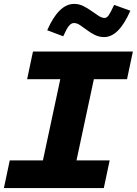

<svg xmlns="http://www.w3.org/2000/svg" viewBox="-31 -964 701 984"><path d="M-11 0 19 -142H189L278 -558H108L138 -700H650L620 -558H450L361 -142H531L501 0ZM293 -778 211 -809Q270 -944 349 -944Q374 -944 396 -933Q418 -922 437.5 -908Q457 -894 474 -883Q491 -872 505 -872Q516 -872 525.5 -885Q535 -898 554 -939L637 -909Q578 -774 503 -774Q477 -774 455 -785Q433 -796 414.5 -810Q396 -824 379.5 -835Q363 -846 348 -846Q334 -846 322 -831Q310 -816 293 -778Z"/></svg>

Font: Red Hat Mono
Style: Italic
Weight: 400
Italic angle: -12°
Monospace: yes
Designer: Pentagram, MCKL
Foundry: MCKL
Version: Version 1.030